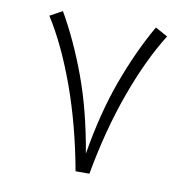

<svg xmlns="http://www.w3.org/2000/svg" viewBox="-72 -681 751 753"><g transform="rotate(10 304.0 -305.0)"><path d="M276.9 0Q244.1 -179.7 190.2 -328.9Q136.2 -478 69.8 -583L119.1 -609.9Q180.2 -503.9 228.3 -373.3Q276.4 -242.7 304.7 -75.2Q332.5 -242.7 380.6 -373.5Q428.7 -504.4 489.3 -609.9L538.6 -583Q472.2 -477.1 418.2 -328.1Q364.3 -179.2 332 0Z"/></g></svg>

Font: Vazir Thin FD-WOL
Style: Thin-FD-WOL
Weight: 100
Designer: Saber Rastikerdar
Foundry: Saber Rastikerdar
Version: Version 30.1.0